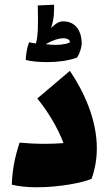

<svg xmlns="http://www.w3.org/2000/svg" viewBox="-20 -790 460 813"><path d="M306 -546C318 -563 326 -593 326 -604C326 -671 289 -704 239 -699C228 -697 216 -691 196 -671C210 -711 209 -742 209 -770L140 -767C142 -683 141 -635 132 -606C122 -607 111 -609 103 -611C94 -586 90 -561 89 -536C112 -530 145 -527 180 -527C221 -527 267 -532 306 -546ZM175 -604C206 -621 230 -628 248 -628C266 -628 276 -621 276 -612C274 -607 249 -600 214 -600C202 -600 189 -601 175 -603ZM276 -490 138 -373C182 -319 223 -252 249 -184C223 -182 195 -181 167 -181C131 -181 96 -183 63 -186C44 -129 32 -73 30 -8C62 0 99 3 137 3C232 3 333 -17 368 -33C383 -76 390 -119 390 -162C390 -281 338 -398 276 -490Z"/></svg>

Font: FilmFarsi Display
Style: Regular
Weight: 400
Designer: Borna Izadpanah
Foundry: Borna Izadpanah
Version: Version 1.000;PS 001.000;hotconv 1.0.88;makeotf.lib2.5.64775